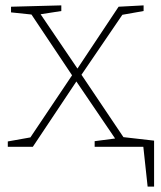

<svg xmlns="http://www.w3.org/2000/svg" viewBox="-20 -546 598 714"><path d="M283 -268 439 -36 553 -23V148H529L513 0H332V-21L408 -31L264 -243L102 0H9V-20L93 -35L248 -266L97 -492L21 -500V-521L208 -526V-505L131 -493L268 -291L421 -521L514 -526V-505L435 -491Z"/></svg>

Font: Bitter Pro ExtraLight
Style: Regular
Weight: 275
Designer: Sol Matas, and Bitter project Authors
Foundry: Sol Matas
Version: Version 1.010